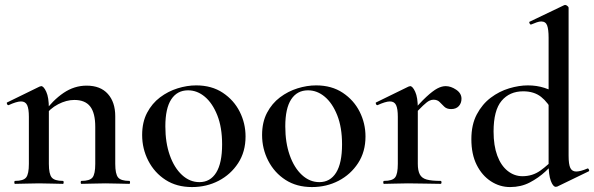

<svg xmlns="http://www.w3.org/2000/svg" viewBox="-20 -745 2408 778"><path d="M310 0Q307 0 307 -6Q307 -12 310 -12Q344 -12 355 -26Q366 -40 366 -81V-231Q366 -287 345.5 -313.5Q325 -340 281 -340Q249 -340 215.5 -322.5Q182 -305 160 -274L155 -286Q194 -339 237.5 -368.5Q281 -398 331 -398Q387 -398 417 -364.5Q447 -331 447 -274V-81Q447 -40 458.5 -26Q470 -12 504 -12Q507 -12 507 -6Q507 0 504 0Q485 0 460 -1Q435 -2 407 -2Q380 -2 354.5 -1Q329 0 310 0ZM41 0Q38 0 38 -6Q38 -12 41 -12Q75 -12 86 -26Q97 -40 97 -81V-272Q97 -304 90 -319Q83 -334 65 -334Q56 -334 43 -330Q30 -326 15 -319Q11 -318 8.5 -323.5Q6 -329 9 -330L140 -394Q145 -396 147 -396Q157 -396 167.5 -373Q178 -350 178 -306V-81Q178 -40 189.5 -26Q201 -12 235 -12Q238 -12 238 -6Q238 0 235 0Q216 0 191 -1Q166 -2 138 -2Q111 -2 85.5 -1Q60 0 41 0Z M758 13Q696 13 651 -16Q606 -45 581 -93.5Q556 -142 556 -198Q556 -250 576 -288Q596 -326 628.5 -350.5Q661 -375 699.5 -387Q738 -399 775 -399Q838 -399 883 -369Q928 -339 951.5 -292Q975 -245 975 -192Q975 -130 945 -84Q915 -38 866 -12.5Q817 13 758 13ZM788 -7Q832 -7 856 -45.5Q880 -84 880 -160Q880 -229 860.5 -278Q841 -327 810 -353Q779 -379 742 -379Q698 -379 674 -342.5Q650 -306 650 -233Q650 -167 668 -116Q686 -65 717.5 -36Q749 -7 788 -7Z M1244 13Q1182 13 1137 -16Q1092 -45 1067 -93.5Q1042 -142 1042 -198Q1042 -250 1062 -288Q1082 -326 1114.5 -350.5Q1147 -375 1185.5 -387Q1224 -399 1261 -399Q1324 -399 1369 -369Q1414 -339 1437.5 -292Q1461 -245 1461 -192Q1461 -130 1431 -84Q1401 -38 1352 -12.5Q1303 13 1244 13ZM1274 -7Q1318 -7 1342 -45.5Q1366 -84 1366 -160Q1366 -229 1346.5 -278Q1327 -327 1296 -353Q1265 -379 1228 -379Q1184 -379 1160 -342.5Q1136 -306 1136 -233Q1136 -167 1154 -116Q1172 -65 1203.5 -36Q1235 -7 1274 -7Z M1650 -271 1643 -283Q1681 -328 1707.5 -352.5Q1734 -377 1752 -386.5Q1770 -396 1786 -396Q1807 -396 1828.5 -381.5Q1850 -367 1850 -345Q1850 -327 1839 -315Q1828 -303 1808 -303Q1790 -303 1780 -313Q1770 -323 1761 -332Q1752 -341 1736 -341Q1728 -341 1719 -336.5Q1710 -332 1694 -317Q1678 -302 1650 -271ZM1536 0Q1533 0 1533 -6Q1533 -12 1536 -12Q1570 -12 1581 -26Q1592 -40 1592 -81V-272Q1592 -304 1585 -319Q1578 -334 1560 -334Q1551 -334 1538 -330Q1525 -326 1510 -319Q1506 -318 1503.5 -323.5Q1501 -329 1504 -330L1635 -394Q1640 -396 1642 -396Q1652 -396 1662.5 -373Q1673 -350 1673 -306V-81Q1673 -54 1681 -38.5Q1689 -23 1709 -17.5Q1729 -12 1765 -12Q1769 -12 1769 -6Q1769 0 1765 0Q1739 0 1705.5 -1Q1672 -2 1633 -2Q1606 -2 1580.5 -1Q1555 0 1536 0Z M2047 13Q2005 13 1969 -10.5Q1933 -34 1911.5 -77Q1890 -120 1890 -181Q1890 -240 1912 -281.5Q1934 -323 1968.5 -349Q2003 -375 2043 -387Q2083 -399 2119 -399Q2155 -399 2186 -389Q2217 -379 2242 -363L2223 -287Q2201 -330 2172.5 -352.5Q2144 -375 2100 -375Q2045 -375 2012.5 -336.5Q1980 -298 1980 -212Q1980 -155 1995 -114.5Q2010 -74 2037 -52.5Q2064 -31 2097 -31Q2138 -31 2170 -54Q2202 -77 2231 -109L2240 -101Q2219 -77 2190.5 -50.5Q2162 -24 2126.5 -5.5Q2091 13 2047 13ZM2284 -714V-114Q2284 -79 2291 -64.5Q2298 -50 2315 -50Q2323 -50 2334.5 -53Q2346 -56 2360 -62Q2363 -64 2366 -58.5Q2369 -53 2366 -51L2238 11Q2235 12 2232 12Q2221 12 2212 -12Q2203 -36 2203 -82V-592Q2203 -626 2197 -642Q2191 -658 2173 -658Q2165 -658 2155 -654.5Q2145 -651 2133 -646Q2129 -644 2126 -650Q2123 -656 2126 -657L2266 -724Q2268 -725 2270 -725Q2274 -725 2279 -721Q2284 -717 2284 -714Z"/></svg>

Font: Cormorant Light SemiBold
Style: Regular
Weight: 600
Version: Version 4.000